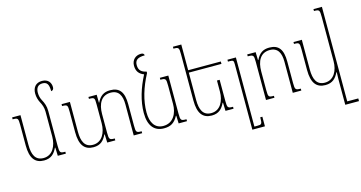

<svg xmlns="http://www.w3.org/2000/svg" viewBox="-99 -1227 3637 1932"><g transform="rotate(-15 1719.5 -261.0)"><path d="M393 -97V-460C393 -511 379 -546 360 -581C346 -606 339 -635 339 -664C339 -713 360 -744 408 -744C456 -744 473 -715 473 -645C491 -647 501 -659 501 -680C501 -727 473 -769 409 -769C347 -769 311 -729 311 -664C311 -627 321 -595 335 -568C352 -537 365 -504 365 -460V-202C365 -104 320 -15 226 -15C141 -15 112 -80 112 -182V-492H25V-472C79 -472 84 -468 84 -398V-184C84 -49 132 10 225 10C300 10 335 -30 362 -86H366L369 0H453V-20C399 -20 393 -25 393 -97Z M1188 -95V-318C1188 -443 1146 -501 1047 -501C982 -501 942 -474 910 -409H907L906 -492H820V-472C877 -472 880 -468 880 -398V-202C880 -104 835 -15 741 -15C656 -15 627 -80 627 -182V-492H540V-472C594 -472 599 -468 599 -398V-184C599 -49 647 10 740 10C815 10 850 -30 877 -86H881L884 0H968V-20C914 -20 908 -25 908 -97V-290C908 -395 948 -476 1046 -476C1131 -476 1160 -414 1160 -324V0H1248V-20C1193 -20 1188 -25 1188 -95Z M1474 10C1545 10 1585 -15 1621 -81H1625L1628 0H1715V-20C1657 -20 1652 -25 1652 -97V-492H1564V-472C1619 -472 1624 -468 1624 -392V-202C1624 -110 1580 -15 1474 -15C1386 -15 1344 -85 1344 -190C1344 -314 1383 -442 1452 -572V-587C1403 -597 1372 -619 1372 -675C1372 -722 1395 -750 1476 -750C1473 -767 1464 -775 1442 -775C1386 -775 1344 -737 1344 -676C1344 -616 1374 -584 1420 -567C1357 -446 1316 -316 1316 -192C1316 -54 1377 10 1474 10Z M2140 -317H2112V-202C2112 -104 2067 -15 1973 -15C1888 -15 1859 -80 1859 -182V-467H2199V-492H1859V-760H1772V-740C1826 -740 1831 -736 1831 -666V-184C1831 -49 1879 10 1972 10C2047 10 2082 -30 2109 -86H2113L2116 0H2200V-20C2146 -20 2140 -25 2140 -97Z M2459 153H2437C2437 225 2432 228 2386 228H2356V-492H2268V-472H2287C2323 -472 2328 -466 2328 -428V253H2459Z M2906 -20C2851 -20 2845 -25 2845 -95V-318C2845 -443 2804 -501 2705 -501C2640 -501 2600 -474 2568 -409H2564L2562 -492H2474V-472C2533 -472 2538 -467 2538 -398V0H2626V-20C2571 -20 2566 -24 2566 -95V-290C2566 -395 2605 -476 2704 -476C2788 -476 2817 -414 2817 -324V0H2906Z M3156 10C3231 10 3267 -30 3294 -86H3298C3297 -61 3296 -36 3296 -11V253H3439V225H3324V-760H3236V-740C3291 -740 3296 -736 3296 -660V-202C3296 -104 3251 -15 3157 -15C3072 -15 3043 -80 3043 -182V-492H2956V-472C3010 -472 3015 -468 3015 -398V-184C3015 -49 3063 10 3156 10Z"/></g></svg>

Font: Noto Serif Armenian SemiCondensed Thin
Style: Regular
Weight: 100
Width: 4
Designer: Monotype Design Team
Foundry: Monotype Imaging Inc.
Version: Version 2.008